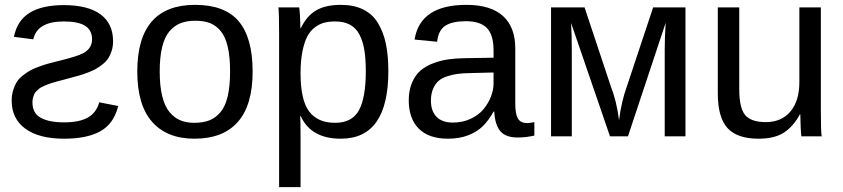

<svg xmlns="http://www.w3.org/2000/svg" viewBox="-20 -558 3449 786"><path d="M27.8 -146Q27.8 -169.4 34.2 -189.5Q40.5 -209.5 49.6 -223.6Q58.6 -237.8 75 -250.2Q91.3 -262.7 105 -270.3Q118.7 -277.8 140.6 -285.6Q162.6 -293.5 176.8 -297.4Q190.9 -301.3 213.9 -307.1Q217.3 -308.1 224.6 -309.6Q297.4 -327.6 320.8 -340.3Q356.9 -359.9 356.9 -397Q356.9 -434.1 328.9 -452.1Q300.8 -470.2 241.2 -470.2Q132.3 -470.2 116.2 -397L37.1 -407.2Q50.3 -474.1 101.3 -505.6Q152.3 -537.1 241.2 -537.1Q339.8 -537.1 391.4 -499.3Q442.9 -461.4 442.9 -389.2Q442.9 -368.2 437.3 -350.3Q431.6 -332.5 423.1 -319.3Q414.6 -306.2 399.9 -294.7Q385.3 -283.2 371.8 -275.6Q358.4 -268.1 338.4 -260.5Q318.4 -252.9 303.7 -248.8Q289.1 -244.6 267.1 -238.8Q258.8 -236.3 241 -231.7Q223.1 -227.1 215.6 -225.1Q208 -223.1 193.6 -218.8Q179.2 -214.4 172.9 -211.7Q166.5 -209 155.8 -204.1Q145 -199.2 140.4 -195.1Q135.7 -190.9 129.2 -184.8Q122.6 -178.7 119.9 -172.1Q117.2 -165.5 115 -157.2Q112.8 -148.9 112.8 -139.2Q112.8 -94.7 146.7 -75.9Q180.7 -57.1 242.2 -57.1Q305.2 -57.1 340.1 -77.1Q375 -97.2 386.2 -139.2L463.9 -124Q446.3 -52.2 391.8 -21.2Q337.4 9.8 242.2 9.8Q140.1 9.8 84 -31Q27.8 -71.8 27.8 -146Z M1014.2 -265.1Q1014.2 -127.4 953.6 -58.8Q893.1 9.8 775.9 9.8Q663.6 9.8 602.8 -59.1Q542 -127.9 542 -265.1Q542 -538.1 778.8 -538.1Q900.4 -538.1 957.3 -470.7Q1014.2 -403.3 1014.2 -265.1ZM921.9 -265.1Q921.9 -325.2 912.4 -366.2Q902.8 -407.2 883.8 -430.4Q864.7 -453.6 839.8 -463.4Q814.9 -473.1 779.8 -473.1Q744.6 -473.1 718.8 -462.9Q692.9 -452.6 673.3 -429.4Q653.8 -406.2 643.8 -365.2Q633.8 -324.2 633.8 -265.1Q633.8 -205.6 644.3 -163.6Q654.8 -121.6 674.6 -98.4Q694.3 -75.2 718.8 -65.2Q743.2 -55.2 774.9 -55.2Q810.5 -55.2 836.2 -64.9Q861.8 -74.7 881.8 -97.9Q901.9 -121.1 911.9 -162.8Q921.9 -204.6 921.9 -265.1Z M1569.8 -267.1Q1569.8 9.8 1375.5 9.8Q1253.4 9.8 1211.4 -82H1208.5Q1210.4 -78.1 1210.4 1V208H1122.6V-419.9Q1122.6 -510.7 1119.6 -527.8H1204.6Q1206.1 -524.9 1207.8 -496.3Q1209.5 -467.8 1209.5 -442.9H1211.4Q1236.3 -493.7 1274.9 -515.9Q1313.5 -538.1 1375.5 -538.1Q1429.2 -538.1 1467.3 -519Q1505.4 -500 1527.6 -463.1Q1549.8 -426.3 1559.8 -378.2Q1569.8 -330.1 1569.8 -267.1ZM1477.5 -265.1Q1477.5 -315.9 1471.7 -352.3Q1465.8 -388.7 1451.7 -416Q1437.5 -443.4 1412.8 -456.8Q1388.2 -470.2 1352.5 -470.2Q1327.1 -470.2 1307.4 -465.1Q1287.6 -460 1268.8 -445.8Q1250 -431.6 1237.8 -408.4Q1225.6 -385.3 1218 -347.2Q1210.4 -309.1 1210.4 -257.8Q1210.4 -148.4 1245.6 -101.8Q1280.8 -55.2 1351.6 -55.2Q1421.9 -55.2 1449.7 -107.2Q1477.5 -159.2 1477.5 -265.1Z M1813.5 9.8Q1735.4 9.8 1694.3 -31.5Q1653.3 -72.8 1653.3 -147Q1653.3 -188 1666.5 -219Q1679.7 -250 1700.9 -268.6Q1722.2 -287.1 1752.9 -298.8Q1783.7 -310.5 1814.5 -314.9Q1845.2 -319.3 1882.3 -319.8L2000.5 -321.8V-351.1Q2000.5 -415.5 1973.1 -443.4Q1945.8 -471.2 1887.2 -471.2Q1832.5 -471.2 1803.7 -453.1Q1774.9 -435.1 1769.5 -387.2L1677.2 -396Q1699.7 -538.1 1889.2 -538.1Q1988.3 -538.1 2038.8 -492.7Q2089.4 -447.3 2089.4 -359.9V-132.8Q2089.4 -91.8 2100.1 -73Q2110.8 -54.2 2138.2 -54.2Q2149.9 -54.2 2167.5 -58.1V-2.9Q2132.3 4.9 2099.1 4.9Q2050.3 4.9 2028.3 -21Q2006.3 -46.9 2003.4 -101.1H2000.5Q1980.5 -65.4 1957.3 -42.2Q1934.1 -19 1897.7 -4.6Q1861.3 9.8 1813.5 9.8ZM1833.5 -56.2Q1873.5 -56.2 1906.5 -71.5Q1939.5 -86.9 1959.2 -110.8Q1979 -134.8 1989.7 -162.4Q2000.5 -189.9 2000.5 -216.8V-261.2L1904.3 -258.8Q1875.5 -258.3 1854.2 -255.6Q1833 -252.9 1811 -245.8Q1789.1 -238.8 1775.4 -226.8Q1761.7 -214.8 1752.9 -194.3Q1744.1 -173.8 1744.1 -146Q1744.1 -103 1767.3 -79.6Q1790.5 -56.2 1833.5 -56.2Z M2705.1 -464.8 2550.8 0H2477.1L2317.9 -463.9Q2320.8 -414.1 2320.8 -354V0H2235.8V-527.8H2373L2480 -206.1Q2504.4 -144 2514.2 -65.9Q2523.9 -143.6 2546.9 -206.1L2653.8 -527.8H2786.1V0H2701.2V-354Q2701.2 -407.2 2705.1 -464.8Z M2918.5 -527.8H3006.3V-192.9Q3006.3 -116.2 3030.3 -87.2Q3054.2 -58.1 3115.7 -58.1Q3178.7 -58.1 3215.6 -101.3Q3252.4 -144.5 3252.4 -222.2V-527.8H3340.3V-112.8Q3340.3 -15.6 3343.8 0H3260.7Q3259.3 -4.4 3257.8 -36.9Q3256.3 -69.3 3256.3 -89.8H3254.4Q3227.5 -40 3189 -15.1Q3150.4 9.8 3085.4 9.8Q2997.6 9.8 2958 -33.9Q2918.5 -77.6 2918.5 -175.8Z"/></svg>

Font: Libra Sans Modern
Style: Regular
Weight: 400
Foundry: Stefan Peev, Context Ltd
Version: Version 1.000